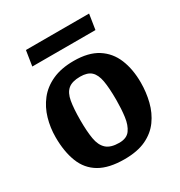

<svg xmlns="http://www.w3.org/2000/svg" viewBox="-163 -783 855 911"><g transform="rotate(-30 265.0 -327.5)"><path d="M257 14Q172 14 121 -16Q70 -46 47.5 -103.5Q25 -161 25 -240Q25 -292 39 -340.5Q53 -389 83 -427.5Q113 -466 162 -488.5Q211 -511 280 -511Q360 -511 409.5 -479.5Q459 -448 482 -392Q505 -336 505 -263Q505 -210 492.5 -160Q480 -110 451.5 -70.5Q423 -31 375.5 -8.5Q328 14 257 14ZM274 -66Q315 -66 333.5 -91.5Q352 -117 357.5 -159Q363 -201 363 -250Q363 -315 356 -354.5Q349 -394 329 -412.5Q309 -431 269 -431Q225 -431 203 -412.5Q181 -394 174 -354Q167 -314 167 -250Q167 -190 174 -149Q181 -108 204 -87Q227 -66 274 -66ZM97 -586 110 -669H456L443 -586Z"/></g></svg>

Font: Faustina
Style: Bold
Weight: 700
Designer: Alfonso Garcia
Foundry: http://www.omnibus-type.com
Version: Version 1.200